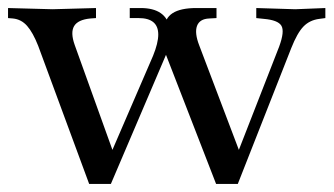

<svg xmlns="http://www.w3.org/2000/svg" viewBox="-33 -458 832 478"><path d="M189 0 62 -344Q49 -377 34.5 -393.5Q20 -410 -1 -412L-13 -413V-438L98 -435L206 -438V-413L192 -412Q161 -409 151.5 -393Q142 -377 153 -346L258 -54L234 -55L348 -319Q361 -351 361 -372Q361 -413 312 -413H290V-438H317Q381 -438 390 -387H377Q377 -438 456 -438H506V-413L488 -412Q464 -411 457.5 -393.5Q451 -376 463 -345L573 -55H550L662 -342Q676 -380 667.5 -394Q659 -408 624 -411L605 -413V-438L702 -435L777 -438V-413L762 -411Q738 -408 722.5 -392Q707 -376 692 -338L559 0H505L375 -335H386L243 0Z"/></svg>

Font: Baskervville Medium
Style: Regular
Weight: 500
Version: Version 1.100